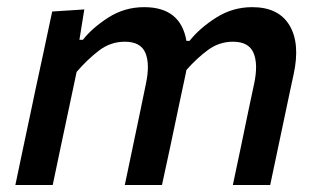

<svg xmlns="http://www.w3.org/2000/svg" viewBox="-20 -530 912 550"><path d="M24 0Q35.5 -55 46.2 -105.8Q57 -156.5 70 -218L80.5 -268Q91.5 -318 103.8 -376.2Q116 -434.5 129.5 -497L221.5 -503L207.5 -416H217.5Q244.5 -450.5 290.8 -480Q337 -509.5 393 -509.5Q497.5 -509.5 514 -413H523Q552 -449.5 599.2 -479.5Q646.5 -509.5 702.5 -509.5Q778 -509.5 809.2 -457.5Q840.5 -405.5 821 -316.5Q816.5 -295.5 811.2 -271Q806 -246.5 800 -218Q787 -155.5 776.2 -105.2Q765.5 -55 754 0H647Q659 -55 669.2 -105Q679.5 -155 691.5 -212.5L708 -290Q720 -346.5 706.2 -378.5Q692.5 -410.5 647.5 -410.5Q608 -410.5 576 -387Q544 -363.5 514 -329.5Q513 -323 511.5 -316.5Q507 -295.5 501.8 -271.2Q496.5 -247 490.5 -218Q477.5 -156.5 466.8 -105.5Q456 -54.5 444 0H337.5Q349 -55 359.5 -105Q370 -155 382 -212.5L398 -290Q410 -346.5 396.5 -378.5Q383 -410.5 337.5 -410.5Q297 -410.5 264 -385.5Q231 -360.5 199.5 -324L176 -213Q163.5 -155 153 -104.8Q142.5 -54.5 131 0Z"/></svg>

Font: Commissioner Medium
Style: Italic
Weight: 500
Italic angle: -12°
Designer: Kostas Bartsokas
Foundry: Kostas Bartsokas
Version: Version 1.000; ttfautohint (v1.8.3)